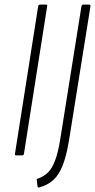

<svg xmlns="http://www.w3.org/2000/svg" viewBox="-20 -675 413 834"><path d="M50 0Q44 0 45 -7L146 -649Q148 -655 154 -655H180Q187 -655 185 -649L84 -7Q83 0 76 0ZM151 139Q144 141 143 135L140 109Q138 102 144 101Q170 92 188 74.5Q206 57 219 23Q232 -11 241 -66L334 -649Q336 -655 341 -655H367Q374 -655 373 -648L280 -67Q269 1 252.5 43Q236 85 211.5 107Q187 129 151 139Z"/></svg>

Font: Sofia Sans Condensed ExtraLight
Style: Italic
Weight: 250
Italic angle: -9°
Version: Version 4.100